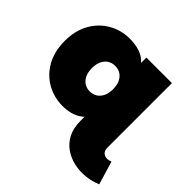

<svg xmlns="http://www.w3.org/2000/svg" viewBox="-187 -745 1143 1143"><g transform="rotate(45 385.0 -173.5)"><path d="M285 10Q214 10 153.5 -24Q93 -58 57 -121.5Q21 -185 21 -273Q21 -361 57 -424.5Q93 -488 153.5 -522.5Q214 -557 285 -557Q361 -557 407 -527Q422 -517 435 -502V-547H650V-3Q650 27 671.5 39Q693 51 726 38L770 185Q728 203 680.5 208Q633 213 587.5 203Q542 193 505 167.5Q468 142 446 100Q424 58 424 -3V-37Q414 -28 403 -21Q357 10 285 10ZM339 -166Q364 -166 384 -178Q404 -190 416 -214Q428 -238 428 -273Q428 -309 416 -333Q404 -357 384 -369Q364 -381 339 -381Q314 -381 294 -369Q274 -357 262 -333Q250 -309 250 -273Q250 -238 262 -214Q274 -190 294 -178Q314 -166 339 -166Z"/></g></svg>

Font: Montserrat Thin Black
Style: Regular
Weight: 900
Version: Version 9.000